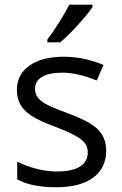

<svg xmlns="http://www.w3.org/2000/svg" viewBox="-20 -786 517 816"><path d="M431.2 -146Q431.2 -71.3 375.5 -30.8Q319.8 9.8 219.2 9.8Q112.8 9.8 53.2 -23.9V-99.1Q91.8 -79.6 136 -68.4Q180.2 -57.1 221.2 -57.1Q284.7 -57.1 318.8 -77.4Q353 -97.7 353 -139.2Q353 -170.4 325.9 -192.6Q298.8 -214.8 220.2 -245.1Q145.5 -272.9 114 -293.7Q82.5 -314.5 67.1 -340.8Q51.8 -367.2 51.8 -403.8Q51.8 -469.2 105 -507.1Q158.2 -544.9 251 -544.9Q337.4 -544.9 419.9 -509.8L391.1 -443.8Q310.5 -477.1 245.1 -477.1Q187.5 -477.1 158.2 -459Q128.9 -440.9 128.9 -409.2Q128.9 -387.7 139.9 -372.6Q150.9 -357.4 175.3 -343.8Q199.7 -330.1 269 -304.2Q364.3 -269.5 397.7 -234.4Q431.2 -199.2 431.2 -146ZM181.2 -618.2Q204.6 -648.4 231.7 -691.4Q258.8 -734.4 274.4 -766.1H373V-755.9Q351.6 -724.1 309.1 -677.7Q266.6 -631.3 235.4 -606H181.2Z"/></svg>

Font: Zoram GWebM
Style: Regular
Weight: 400
Foundry: Ascender Corporation
Version: Version 1.000